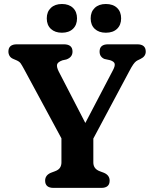

<svg xmlns="http://www.w3.org/2000/svg" viewBox="-20 -916 751 936"><path d="M514.5 -35.5Q514.5 0 473.5 0H241.5Q200 0 200 -35.5Q200 -61.5 227.5 -73.5L247.5 -81Q265.5 -87.5 272.5 -98.5Q279.5 -109.5 279.5 -124V-241.5L97 -579.5Q87 -598 80.8 -607Q74.5 -616 60.5 -622L46.5 -628Q32.5 -633.5 26.8 -643.2Q21 -653 21 -664.5Q21 -700 62.5 -700H291Q333.5 -700 333.5 -664.5Q333.5 -636.5 303 -626L284.5 -622Q261 -613.5 258.2 -601.2Q255.5 -589 266.5 -567L396 -316.5L531 -574.5Q541.5 -594.5 539 -605.2Q536.5 -616 517 -622.5L489.5 -628.5Q479 -632.5 472.2 -641.5Q465.5 -650.5 465.5 -664.5Q465.5 -700 507 -700H649Q690.5 -700 690.5 -664.5Q690.5 -641 665.5 -629L658.5 -625.5Q650 -622 643.8 -617.5Q637.5 -613 629.5 -601.8Q621.5 -590.5 609 -566.5L435 -240.5V-124Q435 -92.5 467 -81L487 -73.5Q514.5 -61.5 514.5 -35.5ZM282 -756.5Q248 -756.5 228 -775.2Q208 -794 208 -826.5Q208 -858.5 228 -877.5Q248 -896.5 282 -896.5Q316 -896.5 335.8 -877.5Q355.5 -858.5 355.5 -826.5Q355.5 -794.5 335.8 -775.5Q316 -756.5 282 -756.5ZM496 -756.5Q462 -756.5 442 -775.2Q422 -794 422 -826.5Q422 -858.5 442 -877.5Q462 -896.5 496 -896.5Q531 -896.5 550.8 -877.5Q570.5 -858.5 570.5 -826.5Q570.5 -794.5 550.8 -775.5Q531 -756.5 496 -756.5Z"/></svg>

Font: Fraunces 9pt SuperSoft SemiBold
Style: Regular
Weight: 600
Version: Version 1.000;[0bf87f6ff]